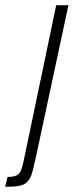

<svg xmlns="http://www.w3.org/2000/svg" viewBox="-111 -530 283 738"><path d="M-91 188 -82 150Q-60 150 -49 145Q-38 140 -32 128.5Q-26 117 -21 93L105 -510H152L27 74Q20 106 14.5 127Q9 148 1 160Q-7 172 -18.5 178Q-30 184 -47.5 186Q-65 188 -91 188Z"/></svg>

Font: Saira UltraCondensed Light
Style: Italic
Weight: 300
Width: 1
Italic angle: -12°
Designer: Hector Gatti with collaboration of the Omnibus-Type team
Foundry: Omnibus-Type
Version: Version 1.101